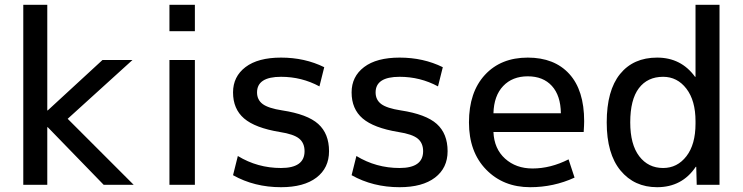

<svg xmlns="http://www.w3.org/2000/svg" viewBox="-20 -770 3095 800"><path d="M179 -240H177V0H77V-750H177V-310H179L407 -520H532L262 -275L537 0H412Z M686 -640V-750H792V-640ZM686 0V-520H792V0Z M1151 -450Q1051 -450 1051 -385Q1051 -354 1074.5 -336.5Q1098 -319 1156 -310Q1261 -294 1306 -253.5Q1351 -213 1351 -140Q1351 -70 1298.5 -30Q1246 10 1151 10Q1040 10 951 -40L971 -120Q1053 -70 1151 -70Q1249 -70 1249 -140Q1249 -174 1226.5 -192.5Q1204 -211 1146 -220Q1043 -237 997 -276.5Q951 -316 951 -385Q951 -451 1003 -490.5Q1055 -530 1151 -530Q1250 -530 1331 -490L1311 -410Q1237 -450 1151 -450Z M1645 -450Q1545 -450 1545 -385Q1545 -354 1568.5 -336.5Q1592 -319 1650 -310Q1755 -294 1800 -253.5Q1845 -213 1845 -140Q1845 -70 1792.5 -30Q1740 10 1645 10Q1534 10 1445 -40L1465 -120Q1547 -70 1645 -70Q1743 -70 1743 -140Q1743 -174 1720.5 -192.5Q1698 -211 1640 -220Q1537 -237 1491 -276.5Q1445 -316 1445 -385Q1445 -451 1497 -490.5Q1549 -530 1645 -530Q1744 -530 1825 -490L1805 -410Q1731 -450 1645 -450Z M2036 -298H2317Q2316 -372 2279.5 -412Q2243 -452 2179 -452Q2115 -452 2076.5 -411.5Q2038 -371 2036 -298ZM2036 -220Q2039 -150 2084.5 -109Q2130 -68 2199 -68Q2274 -68 2349 -106L2374 -30Q2287 10 2189 10Q2077 10 2005.5 -63.5Q1934 -137 1934 -260Q1934 -386 2000.5 -458Q2067 -530 2179 -530Q2290 -530 2352 -462Q2414 -394 2414 -265Q2414 -250 2412 -220Z M2978 -750V0H2883L2881 -75H2879Q2822 10 2718 10Q2623 10 2565.5 -59.5Q2508 -129 2508 -260Q2508 -393 2563.5 -461.5Q2619 -530 2718 -530Q2818 -530 2876 -450H2878V-750ZM2606 -260Q2606 -168 2643.5 -119Q2681 -70 2743 -70Q2802 -70 2840 -119Q2878 -168 2878 -255V-265Q2878 -351 2840 -400.5Q2802 -450 2743 -450Q2678 -450 2642 -402.5Q2606 -355 2606 -260Z"/></svg>

Font: M PLUS 1p Medium
Style: Regular
Weight: 500
Version: Version 1.062